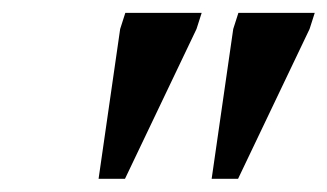

<svg xmlns="http://www.w3.org/2000/svg" viewBox="-20 -695 508 298"><path d="M133 -417.5 166.5 -650 174.5 -675H293L285 -650L174 -417.5ZM308.5 -417.5 342 -650 350 -675H468.5L460.5 -650L349.5 -417.5Z"/></svg>

Font: Newsreader 24pt SemiBold
Style: Italic
Weight: 600
Italic angle: -17°
Designer: Hugues Gentile
Foundry: Production Type
Version: Version 1.003